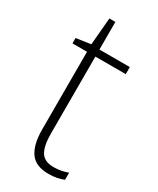

<svg xmlns="http://www.w3.org/2000/svg" viewBox="-175 -713 638 777"><g transform="rotate(30 144.0 -324.0)"><path d="M199 -24Q218 -24 235 -27.5Q252 -31 265 -36V-3Q251 3 234 6.5Q217 10 194 10Q134 10 108.5 -26.5Q83 -63 83 -133V-496H15V-521L83 -531L94 -658H122V-529H264V-496H122V-135Q122 -80 138.5 -52Q155 -24 199 -24Z"/></g></svg>

Font: Noto Sans Sinhala UI SemiCondensed ExtraLight
Style: Regular
Weight: 200
Width: 4
Designer: Jelle Bosma - Monotype Design Team
Foundry: Monotype Imaging Inc.
Version: Version 2.006; ttfautohint (v1.8.4.7-5d5b)